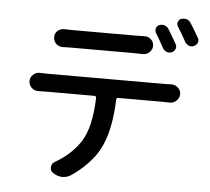

<svg xmlns="http://www.w3.org/2000/svg" viewBox="-59 -914 1118 1023"><g transform="rotate(5 500.0 -402.0)"><path d="M850.6 -711.9Q858.4 -699.2 853.5 -685.5Q848.6 -671.9 835 -666Q821.3 -660.2 807.1 -665.5Q793 -670.9 786.1 -683.6Q761.7 -728.5 742.2 -760.7Q735.4 -772.5 738.8 -785.2Q742.2 -797.9 754.9 -803.7Q768.6 -809.6 783.2 -805.2Q797.9 -800.8 805.7 -788.1Q828.1 -752 850.6 -711.9ZM631.8 -643.6H300.8Q279.3 -643.6 253.9 -642.6Q252.9 -642.6 252 -642.6Q232.4 -642.6 217.8 -656.2Q203.1 -670.9 203.1 -691.4Q203.1 -711.9 217.8 -725.6Q232.4 -738.3 251 -738.3Q252 -738.3 253.9 -738.3Q279.3 -737.3 299.8 -737.3H631.8Q655.3 -737.3 680.7 -738.3Q682.6 -738.3 683.6 -738.3Q703.1 -738.3 716.8 -725.6Q732.4 -711.9 732.4 -691.4Q732.4 -670.9 716.8 -656.2Q702.1 -642.6 682.6 -642.6Q681.6 -642.6 680.7 -642.6Q653.3 -643.6 631.8 -643.6ZM183.6 -494.1H814.5Q830.1 -494.1 846.7 -495.1Q847.7 -495.1 848.6 -495.1Q868.2 -495.1 882.8 -481.4Q898.4 -467.8 898.4 -447.3Q898.4 -426.8 882.8 -412.1Q868.2 -397.5 847.7 -397.5Q846.7 -397.5 846.7 -397.5Q828.1 -398.4 814.5 -398.4H571.3Q562.5 -398.4 561.5 -388.7Q555.7 -220.7 504.9 -123Q483.4 -81.1 443.8 -39.6Q404.3 2 355.5 34.2Q335 46.9 312.5 46.9Q309.6 46.9 307.6 46.9Q281.2 44.9 259.8 29.3Q246.1 19.5 246.1 2.9Q246.1 -18.6 264.6 -29.3Q352.5 -80.1 399.4 -153.3Q449.2 -230.5 454.1 -388.7Q454.1 -392.6 451.2 -395.5Q448.2 -398.4 444.3 -398.4H183.6Q165 -398.4 144.5 -397.5Q144.5 -397.5 143.6 -397.5Q123 -397.5 108.4 -411.1Q92.8 -425.8 92.8 -447.3Q92.8 -467.8 108.4 -481.4Q123 -495.1 141.6 -495.1Q143.6 -495.1 144.5 -495.1Q165 -494.1 183.6 -494.1ZM855.5 -804.7Q850.6 -811.5 850.6 -820.3Q850.6 -824.2 852.5 -828.1Q855.5 -841.8 868.2 -846.7Q876 -849.6 884.8 -849.6Q890.6 -849.6 896.5 -848.6Q911.1 -843.8 919.9 -831.1Q944.3 -793 965.8 -754.9Q970.7 -748 970.7 -740.2Q970.7 -734.4 968.8 -729.5Q963.9 -715.8 950.2 -710Q943.4 -706.1 935.5 -706.1Q928.7 -706.1 922.9 -708Q909.2 -713.9 901.4 -726.6Q878.9 -768.6 855.5 -804.7Z"/></g></svg>

Font: Gen Jyuu GothicX Medium
Style: Regular
Weight: 500
Designer: Ryoko NISHIZUKA (kana &amp; ideographs); Paul D. Hunt (Latin, Greek &amp; Cyrillic); Wenlong ZHANG (bopomofo); Sandoll C
Version: Version 1.058.20140828